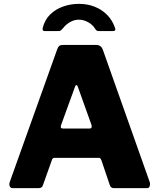

<svg xmlns="http://www.w3.org/2000/svg" viewBox="-20 -975 825 995"><path d="M45 0Q35 0 30.5 -9.5Q26 -19 31 -33L277 -721Q281 -732 287 -737Q293 -742 305 -742H479Q504 -742 513 -717L756 -31Q759 -22 756 -11Q753 0 742 0H570Q554 0 549 -16L505 -146Q503 -150 500.5 -153.5Q498 -157 490 -157H263Q252 -157 249 -146L202 -14Q200 -8 195 -4Q190 0 180 0H45ZM445 -309Q459 -309 454 -328L382 -529Q380 -534 376 -534Q372 -534 370 -529L297 -328Q290 -309 306 -309ZM564 -814H492Q486 -814 482 -816Q478 -818 473 -826Q461 -846 437.5 -859.5Q414 -873 389 -873Q372 -873 355.5 -866.5Q339 -860 326.5 -849.5Q314 -839 305 -827Q299 -820 295 -817Q291 -814 282 -814H211Q204 -814 202 -818.5Q200 -823 201 -829Q212 -873 240.5 -900.5Q269 -928 308 -941.5Q347 -955 389 -955Q433 -955 470 -940.5Q507 -926 534.5 -898.5Q562 -871 576 -831Q583 -814 564 -814Z"/></svg>

Font: Libre Franklin ExtraBold
Style: Regular
Weight: 800
Designer: Pablo Impallari, Rodrigo Fuenzalida, Nhung Nguyen
Foundry: Impallari Type
Version: Version 3.000